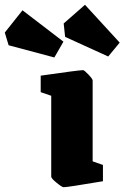

<svg xmlns="http://www.w3.org/2000/svg" viewBox="-160 -769 520 802"><path d="M54 -31V-369L10 -384V-453Q170 -476 187 -476Q192 -476 209.5 -457.5Q227 -439 227 -433V-95L270 -80V-12Q122 13 106 13Q99 13 76.5 -5.5Q54 -24 54 -31ZM112 -615 106 -671 195 -749 340 -591 292 -533ZM-124 -580 -140 -633 -66 -726 105 -595 67 -529Z"/></svg>

Font: Grenze Black
Style: Regular
Weight: 900
Designer: Renata Polastri
Foundry: Omnibus-Type
Version: Version 1.002; ttfautohint (v1.8)